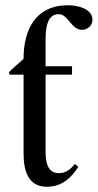

<svg xmlns="http://www.w3.org/2000/svg" viewBox="-20 -703 373 733"><path d="M17 -418H70V-117C70 -52 87 10 159 10C216 10 252 -24 279 -66L266 -77C250 -58 233 -42 205 -42C156 -42 154 -95 154 -130V-418H255V-450H154V-549C154 -591 158 -649 204 -649C241 -649 251 -589 294 -589C314 -589 333 -606 333 -627C333 -671 274 -683 240 -683C116 -683 70 -590 70 -479C61 -468 14 -432 14 -425Z"/></svg>

Font: XITS Math
Style: Regular
Weight: 400
Designer: MicroPress Inc., with final additions and corrections provided by Coen Hoffman, Elsevier (retired)
Version: Version 1.108